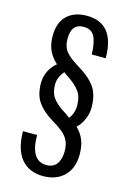

<svg xmlns="http://www.w3.org/2000/svg" viewBox="-115 -797 589 865"><g transform="rotate(15 179.0 -364.5)"><path d="M36 -162H102Q102 -42 177 -42Q209 -42 225 -64Q241 -86 241 -123Q241 -153 230.5 -173.5Q220 -194 201.5 -209Q183 -224 148 -245Q104 -272 81 -305.5Q58 -339 58 -394Q58 -422 70.5 -448Q83 -474 106 -493Q80 -516 67 -544.5Q54 -573 54 -611Q54 -674 88 -706.5Q122 -739 180 -739Q311 -739 311 -576H246Q244 -634 229.5 -660.5Q215 -687 179 -687Q122 -687 122 -617Q122 -578 142 -555Q162 -532 204 -507Q256 -476 281.5 -440.5Q307 -405 307 -345Q307 -317 295.5 -290Q284 -263 264 -244Q287 -222 298.5 -194Q310 -166 310 -126Q310 -63 273.5 -26.5Q237 10 175 10Q110 10 73.5 -33Q37 -76 36 -162ZM242 -337Q242 -378 223.5 -403Q205 -428 168 -452L147 -467Q121 -436 121 -403Q121 -365 138.5 -341Q156 -317 191 -295Q205 -287 221 -274Q242 -300 242 -337Z"/></g></svg>

Font: Mona Sans Condensed
Style: Regular
Weight: 400
Width: 3
Designer: Deni Anggara
Foundry: GitHub
Version: Version 2.000